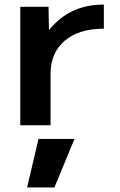

<svg xmlns="http://www.w3.org/2000/svg" viewBox="-20 -550 525 843"><path d="M99 273 149 60H307L219 273ZM69 -520H193L195 -420H197Q286 -530 436 -530V-424Q325 -424 263.5 -370.5Q202 -317 202 -227V0H69Z"/></svg>

Font: M PLUS 1p
Style: Bold
Weight: 700
Version: Version 1.062